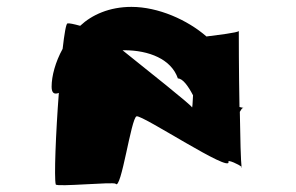

<svg xmlns="http://www.w3.org/2000/svg" viewBox="-20 -864 859 558"><path d="M130 -612C130 -593 138 -589 151 -594C142 -476 137 -347 142 -328C144 -320 309 -336 316 -330C332 -308 361 -522 377 -526C395 -530 653 -359 644 -394C641 -401 675 -386 682 -379C680 -394 678 -463 677 -539C681 -545 683 -550 686 -550C691 -550 684 -551 676 -553C674 -656 674 -767 674 -774C672 -769 610 -762 580 -758C525 -806 440 -844 362 -844C298 -844 247 -821 213 -789C195 -794 181 -797 176 -796C172 -795 167 -766 162 -722C141 -684 130 -643 130 -612ZM336 -718H341C413 -718 478 -692 497 -636C511 -636 527 -614 541 -587C540 -565 539 -550 538 -552C537 -558 407 -661 336 -718ZM682 -379C682 -377 683 -376 683 -376C684 -377 683 -378 682 -379Z"/></svg>

Font: Ampere
Style: Ext
Weight: 400
Version: Version 1